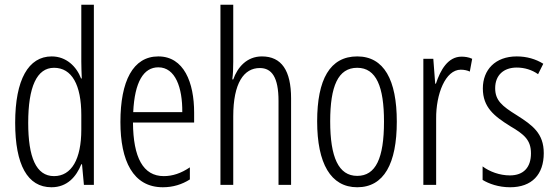

<svg xmlns="http://www.w3.org/2000/svg" viewBox="-20 -831 2347 810"><path d="M197 -41C264 -41 302 -86 323 -138H326L334 -51H376V-811H323V-571C323 -549 324 -527 325 -500H322C303 -550 260 -593 198 -593C100 -593 44 -495 44 -313C44 -136 96 -41 197 -41ZM208 -88C132 -88 99 -168 99 -313C99 -464 135 -545 208 -545C283 -545 323 -473 323 -346V-284C323 -160 282 -88 208 -88Z M648 -593C541 -593 488 -489 488 -316C488 -153 541 -41 667 -41C710 -41 748 -53 781 -74V-125C744 -100 708 -88 671 -88C584 -88 542 -166 541 -314H799V-356C799 -483 756 -593 648 -593ZM648 -547C720 -547 750 -461 749 -358H542C548 -486 586 -547 648 -547Z M964 -570V-811H910V-51H964V-340C964 -481 1009 -544 1076 -544C1126 -544 1155 -506 1155 -405V-51H1208V-416C1208 -533 1168 -593 1085 -593C1021 -593 982 -547 964 -496H960C963 -519 964 -540 964 -570Z M1654 -318C1654 -494 1600 -593 1487 -593C1372 -593 1318 -496 1318 -319C1318 -142 1375 -41 1487 -41C1600 -41 1654 -141 1654 -318ZM1373 -319C1373 -467 1406 -545 1487 -545C1568 -545 1600 -464 1600 -318C1600 -163 1565 -89 1487 -89C1408 -89 1373 -168 1373 -319Z M1927 -592C1870 -592 1838 -536 1819 -478H1816L1808 -583H1766V-51H1820V-330C1819 -434 1859 -537 1924 -537C1938 -537 1952 -534 1962 -529L1972 -583C1957 -590 1941 -592 1927 -592Z M2274 -185C2274 -269 2226 -303 2160 -345C2097 -384 2069 -408 2069 -459C2069 -514 2105 -546 2160 -546C2193 -546 2225 -536 2250 -518L2272 -562C2240 -582 2202 -593 2160 -593C2069 -593 2017 -536 2017 -458C2017 -378 2065 -341 2132 -299C2192 -264 2220 -240 2220 -184C2220 -125 2189 -91 2131 -91C2088 -91 2045 -107 2016 -129V-72C2042 -56 2083 -41 2132 -41C2224 -41 2274 -95 2274 -185Z"/></svg>

Font: Noto Sans Tamil UI ExtraCondensed Light
Style: Regular
Weight: 300
Width: 2
Designer: Jelle Bosma - Monotype Design Team
Foundry: Monotype Imaging Inc.
Version: Version 2.004